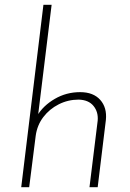

<svg xmlns="http://www.w3.org/2000/svg" viewBox="-20 -776 540 796"><path d="M134 -296Q159 -338 207 -366Q255 -394 312 -394Q367 -394 395.5 -362Q424 -330 419 -279L385 0H351L385 -276Q388 -312 367.5 -337Q347 -362 306 -363Q262 -363 223.5 -343.5Q185 -324 159.5 -290.5Q134 -257 128 -213L101 0H68L160 -756H194L136 -283Z"/></svg>

Font: Josefin Sans Thin ExtraLight
Style: Italic
Weight: 250
Italic angle: -7°
Version: Version 2.000